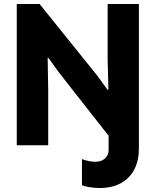

<svg xmlns="http://www.w3.org/2000/svg" viewBox="-20 -740 793 978"><path d="M65.4 -719.7H181.6L475.6 -354.5L527.3 -283.2H532.2L528.3 -439.5V-719.7H687.5V14.6Q688 74.7 665.5 120.4Q643.1 166 597.7 191.9Q552.2 217.8 486.3 217.8Q460 217.3 434.3 213.1Q408.7 209 397.5 203.1V70.3Q414.1 77.1 433.1 80.6Q452.1 84 464.8 84Q496.6 84 514.9 67.1Q533.2 50.3 533.2 23.4V-48.3L279.3 -372.1L226.6 -445.3H222.7L225.6 -281.2V0H65.4Z"/></svg>

Font: Reddit Sans Strawberry ExBold
Style: Regular
Weight: 800
Designer: Stephen Hutchings
Foundry: Reddit
Version: Version 1.013